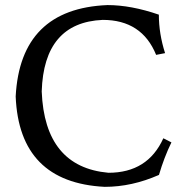

<svg xmlns="http://www.w3.org/2000/svg" viewBox="-20 -723 716 753"><path d="M390.6 9.8Q55.2 -7.3 41.5 -344.7Q59.6 -689 401.4 -703.1Q494.1 -703.1 603 -665.5Q603 -590.8 627.4 -514.6L592.3 -507.8Q536.6 -645 382.8 -645Q151.9 -634.8 143.6 -364.3Q155.3 -67.9 405.3 -45.4Q559.6 -45.4 620.6 -180.7L652.3 -164.6Q623.5 -105.5 603.5 -37.1Q497.6 9.8 390.6 9.8Z"/></svg>

Font: Kelvinch
Style: Regular
Weight: 400
Designer: Paul James MIller
Foundry: High-Logic / Made with FontCreator
Version: Version 3.30 September 23, 2016